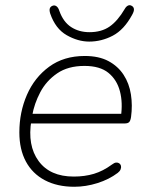

<svg xmlns="http://www.w3.org/2000/svg" viewBox="-20 -706 569 734"><path d="M264 8Q199 8 151.5 -17Q104 -42 79 -88.5Q54 -135 54 -200Q54 -277 83 -343.5Q112 -410 168 -451Q224 -492 304 -492Q358 -492 394.5 -472.5Q431 -453 452.5 -420Q474 -387 480.5 -345Q487 -303 481 -259Q479 -245 474 -239.5Q469 -234 456 -234H83L89 -271H461L442 -259Q450 -313 438.5 -357Q427 -401 394.5 -427.5Q362 -454 303 -454Q240 -454 198.5 -425.5Q157 -397 134 -353.5Q111 -310 103 -264L100 -246Q84 -150 127.5 -90.5Q171 -31 262 -31Q304 -31 339 -41.5Q374 -52 408 -77Q417 -84 424 -84.5Q431 -85 436 -81.5Q441 -78 442.5 -72Q444 -66 441 -58.5Q438 -51 430 -45Q397 -20 352.5 -6Q308 8 264 8ZM321 -547Q278 -547 235 -571.5Q192 -596 172 -654Q168 -667 170.5 -674Q173 -681 181 -684Q189 -687 196 -682Q203 -677 207 -664Q222 -622 252 -602.5Q282 -583 322 -583Q368 -583 399 -604.5Q430 -626 457 -672Q462 -681 469 -684.5Q476 -688 483 -684Q491 -680 492 -671.5Q493 -663 485 -649Q454 -592 411 -569.5Q368 -547 321 -547Z"/></svg>

Font: Nunito Variable Extra Light
Style: Italic
Weight: 200
Italic angle: -9°
Designer: Vernon Adams
Foundry: Vernon Adams
Version: Version 3.602